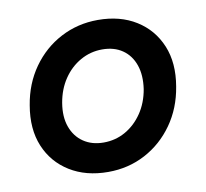

<svg xmlns="http://www.w3.org/2000/svg" viewBox="-64 -582 711 664"><g transform="rotate(-10 291.5 -250.0)"><path d="M265 12Q187 12 130.5 -23Q74 -58 48.5 -119.5Q23 -181 37 -262Q49 -336 89 -392.5Q129 -449 189 -480.5Q249 -512 320 -512Q398 -512 454 -477Q510 -442 535.5 -380.5Q561 -319 547 -238Q535 -164 495 -107.5Q455 -51 395.5 -19.5Q336 12 265 12ZM267 -91Q309 -91 344 -111Q379 -131 403 -166.5Q427 -202 435 -249Q442 -297 429.5 -333Q417 -369 388 -389Q359 -409 317 -409Q276 -409 240.5 -389Q205 -369 181 -333.5Q157 -298 149 -251Q141 -203 154 -167Q167 -131 196.5 -111Q226 -91 267 -91Z"/></g></svg>

Font: Figtree Light SemiBold
Style: Italic
Weight: 600
Italic angle: -9.5°
Version: Version 2.001;gftools[0.9.30]